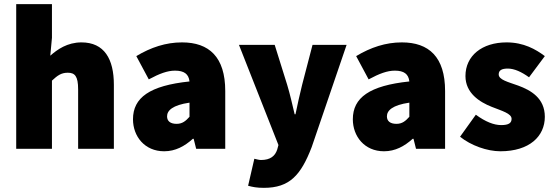

<svg xmlns="http://www.w3.org/2000/svg" viewBox="-20 -716 2668 924"><path d="M58 0H230V-328C256 -352 274 -366 306 -366C340 -366 356 -350 356 -286V0H528V-308C528 -432 482 -512 372 -512C304 -512 256 -478 222 -448L230 -534V-696H58Z M770 12C824 12 868 -12 908 -48H912L924 0H1064V-278C1064 -442 986 -512 856 -512C778 -512 706 -488 636 -446L696 -334C748 -362 786 -376 822 -376C866 -376 888 -360 892 -324C700 -304 620 -246 620 -142C620 -60 676 12 770 12ZM830 -120C800 -120 784 -133 784 -156C784 -184 810 -210 892 -222V-154C874 -134 858 -120 830 -120Z M1250 188C1374 188 1428 127 1480 -8L1648 -500H1484L1434 -308C1422 -260 1412 -214 1402 -166H1398C1386 -216 1376 -262 1362 -308L1302 -500H1130L1320 -18L1314 4C1304 34 1282 54 1236 54C1226 54 1213 50 1204 48L1174 178C1196 184 1216 188 1250 188Z M1828 12C1882 12 1926 -12 1966 -48H1970L1982 0H2122V-278C2122 -442 2044 -512 1914 -512C1836 -512 1764 -488 1694 -446L1754 -334C1806 -362 1844 -376 1880 -376C1924 -376 1946 -360 1950 -324C1758 -304 1678 -246 1678 -142C1678 -60 1734 12 1828 12ZM1888 -120C1858 -120 1842 -133 1842 -156C1842 -184 1868 -210 1950 -222V-154C1932 -134 1916 -120 1888 -120Z M2388 12C2528 12 2602 -60 2602 -154C2602 -244 2534 -282 2474 -304C2424 -322 2380 -332 2380 -358C2380 -378 2395 -386 2424 -386C2455 -386 2490 -370 2526 -344L2602 -446C2558 -479 2500 -512 2418 -512C2300 -512 2220 -448 2220 -350C2220 -268 2288 -225 2346 -202C2396 -182 2442 -170 2442 -144C2442 -124 2428 -114 2392 -114C2357 -114 2316 -130 2270 -164L2194 -58C2246 -16 2324 12 2388 12Z"/></svg>

Font: Giro Sans Black
Style: Regular
Weight: 900
Designer: Paul D. Hunt
Foundry: Adobe Systems Incorporated
Version: Version 1.000;PS 1.0;hotconv 1.0.88;makeotf.lib2.5.647800